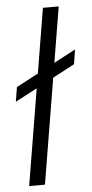

<svg xmlns="http://www.w3.org/2000/svg" viewBox="-53 -760 379 792"><g transform="rotate(-5 136.5 -364.0)"><path d="M221.2 -727.5 100.6 0H35.2L155.8 -727.5ZM10.7 -351.1 20.5 -411.1 272.9 -544.9 263.2 -484.4Z"/></g></svg>

Font: Inter 17pt Light
Style: Italic
Weight: 300
Italic angle: -9.3988°
Version: Version 4.001;git-66647c0bb